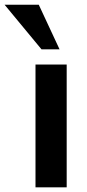

<svg xmlns="http://www.w3.org/2000/svg" viewBox="-76 -806 376 826"><path d="M76.7 0V-528.3H210.9V0ZM102.5 -593.8 -56.2 -785.6H90.8L180.2 -593.8Z"/></svg>

Font: Comme SemiBold
Style: Regular
Weight: 600
Version: Version 1.000;gftools[0.9.27]